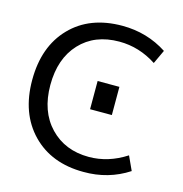

<svg xmlns="http://www.w3.org/2000/svg" viewBox="-110 -843 914 957"><g transform="rotate(15 347.0 -365.0)"><path d="M411.1 -662.1Q284.2 -662.1 209 -581.5Q133.8 -501 133.8 -364.7Q133.8 -228.5 210.9 -147.9Q288.1 -67.4 411.1 -67.4Q511.7 -67.4 603.5 -127L636.7 -54.7Q533.2 12.7 405.3 11.7Q239.3 11.7 139.6 -90.8Q40 -193.4 40 -365.2Q40 -538.1 138.7 -640.1Q237.3 -742.2 405.3 -742.2Q533.2 -742.2 636.7 -674.8L603.5 -603.5Q513.7 -662.1 411.1 -662.1ZM356.4 -298.8V-444.3H468.8V-298.8Z"/></g></svg>

Font: Gen Shin Gothic Regular
Style: Regular
Weight: 400
Designer: [Source Han Sans]
Ryoko NISHIZUKA  (kana & ideographs); Paul D. Hunt (Latin, Greek & Cyrillic); Wenlong ZHANG  (bopomofo
Version: Version 1.002.20150607